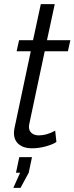

<svg xmlns="http://www.w3.org/2000/svg" viewBox="-20 -717 363 936"><path d="M48 -69Q48 -80 51 -94L130 -467H61L73 -521H141L179 -697H247L209 -521H323L311 -467H198L126 -128Q121 -105 121 -100Q121 -79 134.5 -68Q148 -57 169 -57Q208 -57 249 -80L255 -25Q240 -14 205.5 -4Q171 6 135 6Q96 6 72 -13.5Q48 -33 48 -69ZM45 199 78 125H58L74 49H136L120 125L80 199Z"/></svg>

Font: Raleway-v4020
Style: Italic
Weight: 400
Italic angle: -12°
Designer: Matt McInerney, Pablo Impallari, Rodrigo Fuenzalida
Foundry: Matt McInerney, Pablo Impallari, Rodrigo Fuenzalida
Version: Version 4.020;PS 004.020;hotconv 1.0.88;makeotf.lib2.5.64775